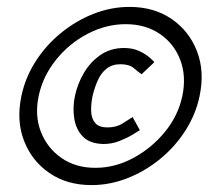

<svg xmlns="http://www.w3.org/2000/svg" viewBox="-20 -528 640 556"><path d="M245 8Q174 8 123 -27Q72 -62 49.5 -120.5Q27 -179 42 -250Q53 -303 83 -350Q113 -397 156.5 -432.5Q200 -468 251 -488Q302 -508 355 -508Q426 -508 477 -473Q528 -438 550.5 -379.5Q573 -321 558 -250Q547 -197 517 -150Q487 -103 443.5 -67.5Q400 -32 349 -12Q298 8 245 8ZM256 -42Q313 -42 366 -70.5Q419 -99 457.5 -146Q496 -193 508 -250Q520 -307 502 -354.5Q484 -402 442.5 -430Q401 -458 344 -458Q287 -458 233.5 -430Q180 -402 142 -354.5Q104 -307 92 -250Q80 -193 98.5 -146Q117 -99 158 -70.5Q199 -42 256 -42ZM279 -111Q240 -112 220 -132.5Q200 -153 195 -185Q190 -217 197 -250Q204 -284 222.5 -316Q241 -348 270.5 -368.5Q300 -389 339 -389Q364 -389 382.5 -380.5Q401 -372 412.5 -362Q424 -352 427 -348L390 -313Q380 -320 367 -331Q354 -342 329 -342Q305 -342 289 -329.5Q273 -317 263.5 -296Q254 -275 248 -250Q243 -225 244 -204.5Q245 -184 256 -171.5Q267 -159 291 -159Q317 -159 335 -170.5Q353 -182 364 -189L385 -151Q379 -147 363 -137.5Q347 -128 325.5 -119.5Q304 -111 279 -111Z"/></svg>

Font: Epunda Slab Light
Style: Italic
Weight: 300
Italic angle: -12°
Designer: Simon Atzbach
Foundry: typofactur
Version: Version 1.102